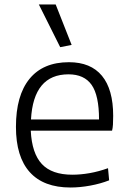

<svg xmlns="http://www.w3.org/2000/svg" viewBox="-20 -826 572 855"><path d="M294 9Q174 9 112.5 -59.5Q51 -128 51 -261Q51 -401 111.5 -475Q172 -549 287 -549Q384 -549 434 -488.5Q484 -428 484 -310Q484 -287 483 -271Q482 -255 479 -244H117Q122 -143 166.5 -95.5Q211 -48 302 -48Q339 -48 379 -55Q419 -62 461 -77L466 -23Q428 -8 382 0.5Q336 9 294 9ZM285 -495Q129 -495 118 -294H421Q421 -401 388 -448Q355 -495 285 -495ZM248 -616 153 -806H228L299 -626Z"/></svg>

Font: Plata Sans Light
Style: Regular
Weight: 300
Designer: Pablo Impallari, Andres Torresi, & Cristiano Sobral
Foundry: Pablo Impallari, Andres Torresi, & Cristiano Sobral
Version: Version 1.00;December 28, 2019;FontCreator 12.0.0.2547 64-bi